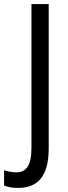

<svg xmlns="http://www.w3.org/2000/svg" viewBox="-78 -734 337 946"><path d="M10 192C106 192 162 137 162 -3V-714H77V-5C77 85 49 115 3 115C-20 115 -40 111 -58 105V180C-39 188 -16 192 10 192Z"/></svg>

Font: Noto Sans Devanagari UI Condensed
Style: Regular
Weight: 400
Width: 3
Designer: Jelle Bosma - Monotype Design Team
Foundry: Monotype Imaging Inc.
Version: Version 2.004